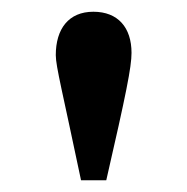

<svg xmlns="http://www.w3.org/2000/svg" viewBox="-20 -711 318 327"><path d="M161 -404C195 -552 204 -597 204 -621C204 -664 181 -691 139 -691C97 -691 75 -662 75 -617C75 -598 87 -552 118 -404Z"/></svg>

Font: XITS Math
Style: Bold
Weight: 700
Designer: MicroPress Inc., with final additions and corrections provided by Coen Hoffman, Elsevier (retired)
Version: Version 1.302